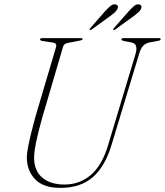

<svg xmlns="http://www.w3.org/2000/svg" viewBox="-20 -881 783 912"><path d="M493 -190 624 -625.5Q631 -650.5 625.8 -663.8Q620.5 -677 599.5 -680.5L571 -685.5Q556.5 -689 556.5 -693.5Q556.5 -700 569 -700H734Q743 -700 743 -695Q743 -692 740.8 -690.2Q738.5 -688.5 729 -686.5L693 -680Q673.5 -676.5 661.2 -664.8Q649 -653 640.5 -624L509.5 -191.5Q479 -90.5 420.8 -39.5Q362.5 11.5 267 11.5Q185 11.5 145.8 -30.5Q106.5 -72.5 107.5 -137.5Q108 -154.5 114 -185.5Q120 -216.5 129 -252.8Q138 -289 147 -322L246 -657Q252 -676 230.5 -679L183.5 -686Q170 -688 170 -694Q170 -700 184.5 -700H363.5Q372.5 -700 372.5 -695.5Q372.5 -690.5 356 -687.5L304.5 -677.5Q294.5 -676 288 -671.5Q281.5 -667 278.5 -655.5L180 -320Q161.5 -253.5 152.2 -209.5Q143 -165.5 142 -136.5Q141 -71.5 180 -38Q219 -4.5 286 -4.5Q358 -4.5 411 -49.5Q464 -94.5 493 -190ZM478 -826.5Q493 -843 504.5 -852.5Q516 -862 527.5 -860.5Q545.5 -857 538 -839Q533.5 -829.5 524.8 -821.8Q516 -814 504.5 -805.5L415.5 -741Q408.5 -736.5 406 -739.5Q403.5 -742 409.5 -748ZM590.5 -826.5Q605.5 -843 616.8 -852.5Q628 -862 639.5 -860.5Q657.5 -857 650 -839Q645.5 -829.5 636.5 -821.8Q627.5 -814 616.5 -805.5L527.5 -741Q520.5 -736.5 518 -739.5Q516 -742 521.5 -748Z"/></svg>

Font: Fraunces 72pt Thin
Style: Italic
Weight: 100
Italic angle: -16°
Version: Version 1.000;[b76b70a41]